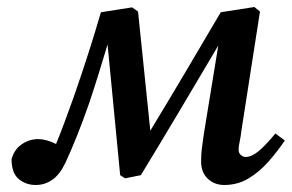

<svg xmlns="http://www.w3.org/2000/svg" viewBox="-20 -514 833 548"><path d="M82 14Q54 14 33.5 -3Q13 -20 13 -60Q21 -88 42.5 -102.5Q64 -117 89 -117Q112 -117 140 -103Q151 -130 163 -162Q175 -194 190 -236Q235 -365 268 -479L357 -493L374 -481L409 -141Q460 -225 510 -309.5Q560 -394 610 -479L706 -494L722 -481L669 -141Q667 -123 664 -109.5Q661 -96 661 -87Q661 -77 667.5 -71.5Q674 -66 681 -66Q698 -66 718 -82.5Q738 -99 766 -133L793 -113Q772 -82 746 -52.5Q720 -23 689 -4.5Q658 14 620 14Q592 14 573 -4Q554 -22 554 -53Q554 -72 556 -89.5Q558 -107 562 -133L603 -384Q548 -291 493 -198.5Q438 -106 382 -14L337 -5L323 -14L287 -387Q275 -347 262 -305Q249 -263 235 -221Q218 -172 200 -127Q182 -82 167 -50Q151 -16 129.5 -1Q108 14 82 14Z"/></svg>

Font: Source Serif Pro SemiBold
Style: Italic
Weight: 600
Italic angle: -12°
Designer: Frank Grießhammer
Foundry: Adobe Systems Incorporated
Version: Version 3.001;hotconv 1.0.111;makeotfexe 2.5.65597